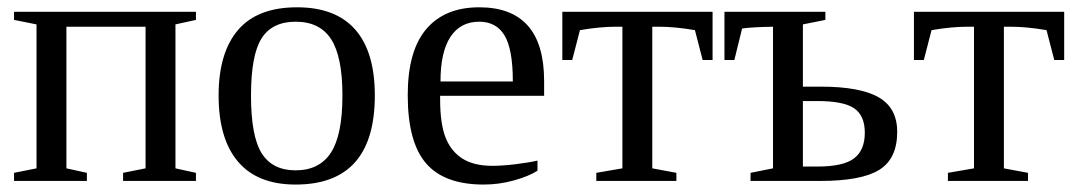

<svg xmlns="http://www.w3.org/2000/svg" viewBox="-20 -491 2922 521"><path d="M79.1 -424.8 18.1 -437V-459H511.7V-437L456.1 -424.8V-34.2L511.7 -22V0H314V-22L375 -34.2V-418.5H160.2V-34.2L215.8 -22V0H18.1V-22L79.1 -34.2Z M997.1 -231.9Q997.1 9.8 782.2 9.8Q678.7 9.8 626 -52.2Q573.2 -114.3 573.2 -231.9Q573.2 -348.1 626 -409.7Q678.7 -471.2 786.1 -471.2Q890.6 -471.2 943.8 -410.9Q997.1 -350.6 997.1 -231.9ZM909.2 -231.9Q909.2 -337.4 878.4 -384.8Q847.7 -432.1 782.2 -432.1Q718.3 -432.1 689.7 -386.7Q661.1 -341.3 661.1 -231.9Q661.1 -121.1 690.2 -75Q719.2 -28.8 782.2 -28.8Q846.7 -28.8 877.9 -76.7Q909.2 -124.5 909.2 -231.9Z M1174.3 -231V-222.2Q1174.3 -154.8 1189.2 -117.4Q1204.1 -80.1 1235.1 -60.5Q1266.1 -41 1316.4 -41Q1342.8 -41 1378.9 -45.4Q1415 -49.8 1438.5 -55.2V-27.8Q1415 -12.7 1374.8 -1.5Q1334.5 9.8 1292.5 9.8Q1185.5 9.8 1136 -47.9Q1086.4 -105.5 1086.4 -232.9Q1086.4 -353 1136.7 -412.1Q1187 -471.2 1280.3 -471.2Q1456.5 -471.2 1456.5 -271V-231ZM1280.3 -432.1Q1229.5 -432.1 1202.4 -391.1Q1175.3 -350.1 1175.3 -270H1371.6Q1371.6 -357.4 1349.1 -394.8Q1326.7 -432.1 1280.3 -432.1Z M1913.6 -459V-328.1H1886.7L1865.7 -409.2Q1811.5 -418.5 1768.6 -418.5H1750V-34.2L1815.4 -22V0H1598.1V-22L1668.9 -34.2V-418.5H1650.9Q1607.9 -418.5 1553.7 -409.2L1532.7 -328.1H1505.9V-459Z M2219.7 -459V-437L2158.7 -424.8V-255.9H2207Q2313.5 -255.9 2364 -227.1Q2414.6 -198.2 2414.6 -133.3Q2414.6 -60.5 2366.2 -30.3Q2317.9 0 2205.6 0H2016.6V-22L2077.6 -34.2V-418.5Q2019.5 -417.5 1993.7 -413.6L1972.7 -328.1H1945.8V-459ZM2198.2 -39.1Q2268.6 -39.1 2297.6 -61.3Q2326.7 -83.5 2326.7 -130.9Q2326.7 -177.2 2297.9 -197Q2269 -216.8 2198.2 -216.8H2158.7V-39.1Z M2867.7 -459V-328.1H2840.8L2819.8 -409.2Q2765.6 -418.5 2722.7 -418.5H2704.1V-34.2L2769.5 -22V0H2552.2V-22L2623 -34.2V-418.5H2605Q2562 -418.5 2507.8 -409.2L2486.8 -328.1H2460V-459Z"/></svg>

Font: Tinos
Style: Regular
Weight: 400
Designer: Steve Matteson
Foundry: Monotype Imaging Inc.
Version: Version 1.23